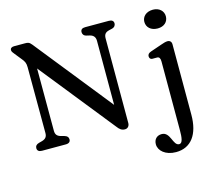

<svg xmlns="http://www.w3.org/2000/svg" viewBox="-126 -855 1380 1242"><g transform="rotate(-15 564.0 -233.5)"><path d="M544.5 -700C524.5 -700 514 -691.5 514 -674.5C514 -662 521 -649.5 538.5 -645.5L559.5 -640.5C584.5 -634.5 596 -619.5 596 -595V-166L185.5 -679.5C178 -688.5 171.5 -694.5 165 -697C158.5 -699.5 151 -700 141 -700H69C60.5 -700 55 -698.5 50 -695C45.5 -692 43 -687 43 -680C43 -669.5 52.5 -660.5 59.5 -651L96 -605.5C111 -587.5 118.5 -574 118.5 -546L119.5 -105C119.5 -78.5 107 -66.5 83.5 -60L63 -54.5C45 -49.5 37 -40 37 -25.5C37 -9.5 47.5 0 68.5 0H228C249 0 259.5 -9.5 259.5 -25.5C259.5 -40 251.5 -49.5 233.5 -54.5L213 -60C188.5 -66.5 176 -78 176 -105L175.5 -522.5L572.5 -26.5C587.5 -6 601.5 5 623 5C643 5 654 -10.5 654 -29V-595C654 -619.5 662 -634 688.5 -640.5L709.5 -645.5C727 -649.5 735 -662 735 -674.5C735 -691.5 723.5 -700 703.5 -700ZM997 -570.5C1039 -570.5 1067.5 -595.5 1067.5 -633.5C1067.5 -669 1039 -696 997 -696C952 -696 923.5 -669 923.5 -633.5C923.5 -597 952 -570.5 997 -570.5ZM1035 -474.5C1023 -474.5 1007.5 -469.5 989 -463L916.5 -438C900 -432.5 892.5 -423.5 892.5 -411.5C892.5 -399.5 899.5 -390 911.5 -390H943.5C958 -390 964.5 -379 964.5 -358.5V102.5C964.5 151.5 960 188.5 937.5 188.5C895 188.5 903 96 843.5 96C810.5 96 790.5 118 790.5 150.5C790.5 193 833.5 233 905 233C1006 233 1062 155.5 1062 25V-446.5C1062 -464.5 1051.5 -474.5 1035 -474.5Z"/></g></svg>

Font: dr Title
Style: Regular
Weight: 400
Version: Version 1.000;hotconv 1.0.109;makeotfexe 2.5.65596